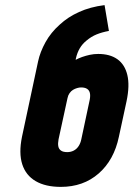

<svg xmlns="http://www.w3.org/2000/svg" viewBox="-20 -720 522 751"><path d="M364 -509Q347 -509 331 -505.5Q315 -502 301 -497Q287 -492 276 -486L277 -492Q282 -514 292 -531Q302 -548 318 -561Q337 -577 358 -585.5Q379 -594 406 -599L389 -700Q333 -693 289 -673Q245 -653 214 -624Q179 -593 158 -555Q137 -517 129 -480L66 -185Q53 -121 67 -77.5Q81 -34 119.5 -11.5Q158 11 218 11Q306 11 366 -41.5Q426 -94 445 -185L475 -324Q488 -386 478 -427Q468 -468 439 -488.5Q410 -509 364 -509ZM297 -378Q312 -378 320.5 -372.5Q329 -367 331.5 -356.5Q334 -346 331 -330L298 -175Q295 -160 287.5 -148.5Q280 -137 268.5 -131Q257 -125 243 -125Q227 -125 218.5 -131Q210 -137 208 -148Q206 -159 209 -175L244 -336Q246 -347 252 -355.5Q258 -364 265.5 -368.5Q273 -373 281.5 -375.5Q290 -378 297 -378Z"/></svg>

Font: Advent Pro ExtraBold
Style: Italic
Weight: 800
Italic angle: -12°
Version: Version 3.000